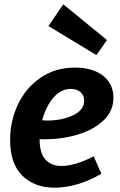

<svg xmlns="http://www.w3.org/2000/svg" viewBox="-20 -860 557 892"><path d="M164 -214V-213Q164 -150 190.5 -119.5Q217 -89 265 -89Q330 -89 415 -134L451 -53Q397 -21 341 -4.5Q285 12 234 12Q141 12 84 -43.5Q27 -99 27 -210Q27 -298 63.5 -375Q100 -452 168.5 -499Q237 -546 328 -546Q411 -546 459 -508Q507 -470 507 -406Q507 -345 462 -301.5Q417 -258 343.5 -235.5Q270 -213 185 -213Q170 -213 164 -214ZM176 -301Q184 -300 200 -300Q268 -300 319.5 -324.5Q371 -349 371 -392Q371 -417 354 -432Q337 -447 309 -447Q262 -447 227 -405Q192 -363 176 -301ZM205 -739 274 -840 477 -674 428 -604Z"/></svg>

Font: Bitter Pro
Style: Bold Italic
Weight: 700
Italic angle: -9°
Designer: Sol Matas, and Bitter project Authors
Foundry: Sol Matas
Version: Version 1.010